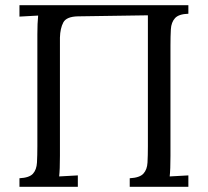

<svg xmlns="http://www.w3.org/2000/svg" viewBox="-20 -720 801 740"><path d="M55 0V-33Q93 -35 107 -50.5Q121 -66 122.5 -93.5Q124 -121 124 -156V-588Q124 -630 127 -660Q109 -659 91 -658Q73 -657 55 -656V-700H706V-667Q669 -666 654.5 -650Q640 -634 638.5 -607Q637 -580 637 -544V-119Q637 -66 634 -40Q652 -41 670 -42Q688 -43 706 -44V0H480V-33Q518 -35 532.5 -50.5Q547 -66 548.5 -93.5Q550 -121 550 -156V-661L280 -657Q236 -656 224 -633.5Q212 -611 211 -575V-119Q211 -66 208 -40Q226 -41 244 -42Q262 -43 280 -44V0Z"/></svg>

Font: Lora
Style: Regular
Weight: 400
Designer: Olga Karpushina, Alexei Vanyashin (Cyrillic)
Foundry: Cyreal
Version: Version 3.005; ttfautohint (v1.8.4.7-5d5b)